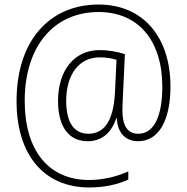

<svg xmlns="http://www.w3.org/2000/svg" viewBox="-20 -732 823 847"><path d="M732 -350C732 -569 611 -712 415 -712C199 -712 53 -553 53 -286C53 -52 171 95 374 95C440 95 499 82 546 60V24C497 47 433 62 373 62C192 62 89 -71 89 -287C89 -527 217 -679 415 -679C592 -679 696 -551 696 -350C696 -220 660 -142 590 -142C542 -142 520 -178 520 -245C520 -269 522 -301 523 -324L531 -493C501 -503 461 -511 419 -511C309 -511 236 -423 236 -287C236 -172 284 -109 367 -109C423 -109 470 -140 493 -211H495C498 -148 532 -109 589 -109C685 -109 732 -209 732 -350ZM272 -287C272 -405 330 -479 419 -479C448 -479 473 -475 494 -468L487 -321C480 -197 439 -142 370 -142C305 -142 272 -194 272 -287Z"/></svg>

Font: Noto Sans Devanagari SemiCondensed ExtraLight
Style: Regular
Weight: 200
Width: 4
Designer: Jelle Bosma - Monotype Design Team
Foundry: Monotype Imaging Inc.
Version: Version 2.004